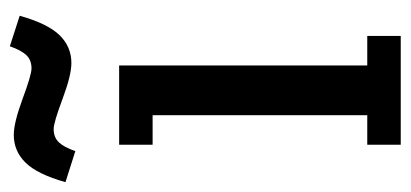

<svg xmlns="http://www.w3.org/2000/svg" viewBox="-256 -592 834 390"><g transform="rotate(-90 161.0 -397.0)"><path d="M62 -504H122V-68H62V0H283V-68H223V-572H62ZM228 -669Q261 -669 284.5 -693Q308 -717 324 -774L262 -794Q254 -771 244 -760.5Q234 -750 217 -750Q204 -750 155.5 -768Q107 -786 82 -786Q49 -786 25.5 -762Q2 -738 -14 -681L49 -661Q57 -684 67 -694.5Q77 -705 94 -705Q107 -705 155 -687Q203 -669 228 -669Z"/></g></svg>

Font: Glegoo
Style: Bold
Weight: 700
Version: Version 2.0.1; ttfautohint (v0.9) -r 48 -G 60